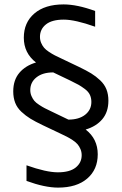

<svg xmlns="http://www.w3.org/2000/svg" viewBox="-20 -730 551 870"><path d="M40 -315.9Q40 -367.2 67.6 -399.9Q95.2 -432.6 143.1 -446.8Q87.9 -489.7 87.9 -559.1Q87.9 -627.9 135.7 -668.9Q183.6 -710 268.1 -710Q329.6 -710 411.1 -680.2V-608.9Q320.3 -641.1 269 -641.1Q215.3 -641.1 188.2 -619.4Q161.1 -597.7 161.1 -563Q161.1 -548.3 166.5 -535.6Q171.9 -522.9 179.7 -513.7Q187.5 -504.4 201.9 -494.9Q216.3 -485.4 228.8 -479Q241.2 -472.7 262.2 -462.9L337.9 -426.8Q371.6 -410.6 393.1 -397.5Q414.6 -384.3 433.8 -366.2Q453.1 -348.1 462.2 -325.4Q471.2 -302.7 471.2 -273.9Q471.2 -222.7 443.6 -189.9Q416 -157.2 368.2 -143.1Q422.9 -100.6 422.9 -30.8Q422.9 38.1 375.2 79.1Q327.6 120.1 243.2 120.1Q183.1 120.1 100.1 89.8V19Q189.5 50.8 242.2 50.8Q295.9 50.8 323 29.1Q350.1 7.3 350.1 -26.9Q350.1 -41.5 344.7 -54.2Q339.4 -66.9 331.5 -76.2Q323.7 -85.4 309.3 -95Q294.9 -104.5 282.5 -110.8Q270 -117.2 249 -127L172.9 -163.1Q139.2 -179.2 117.7 -192.4Q96.2 -205.6 76.9 -223.6Q57.6 -241.7 48.8 -264.4Q40 -287.1 40 -315.9ZM117.2 -321.8Q117.2 -307.1 122.8 -294.4Q128.4 -281.7 135.5 -273.2Q142.6 -264.6 157.5 -254.9Q172.4 -245.1 182.4 -240Q192.4 -234.9 212.9 -225.1L290 -188Q337.9 -188 366 -210.2Q394 -232.4 394 -268.1Q394 -286.1 387.2 -300.5Q380.4 -314.9 364.3 -326.9Q348.1 -338.9 335.7 -345.9Q323.2 -353 297.9 -365.2L221.2 -401.9Q173.3 -401.9 145.3 -379.6Q117.2 -357.4 117.2 -321.8Z"/></svg>

Font: TASA Explorer
Style: Regular
Weight: 400
Designer: Weizhong Zhang
Foundry: Local Remote
Version: Version 1.000;Glyphs 3.1.2 (3151)